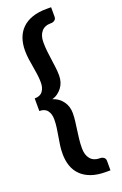

<svg xmlns="http://www.w3.org/2000/svg" viewBox="-175 -823 651 1026"><g transform="rotate(-20 150.0 -310.0)"><path d="M74.5 -205Q74.5 -235.5 60.2 -254.8Q46 -274 14.5 -274V-345.5Q46 -345.5 60.2 -364.8Q74.5 -384 74.5 -414.5Q74.5 -438 71.2 -461.2Q68 -484.5 63.8 -508Q59.5 -531.5 56.2 -555.2Q53 -579 53 -603.5Q53 -641.5 64 -672.8Q75 -704 97.8 -726.5Q120.5 -749 155.2 -761.2Q190 -773.5 237 -773.5H263.5V-718.5Q263.5 -712 260.8 -707.2Q258 -702.5 253.8 -699.5Q249.5 -696.5 245 -695Q240.5 -693.5 237 -693.5H232.5Q197.5 -693.5 179 -671.5Q160.5 -649.5 160.5 -611Q160.5 -583.5 163.5 -558.2Q166.5 -533 169.8 -509.2Q173 -485.5 176 -462.5Q179 -439.5 179 -416Q179 -397 173.8 -380Q168.5 -363 158.2 -349.2Q148 -335.5 133.8 -325Q119.5 -314.5 101.5 -309.5Q119.5 -304 133.8 -293.8Q148 -283.5 158.2 -269.5Q168.5 -255.5 173.8 -238.5Q179 -221.5 179 -203Q179 -179.5 176 -156.5Q173 -133.5 169.8 -109.8Q166.5 -86 163.5 -60.8Q160.5 -35.5 160.5 -8Q160.5 30 179 52Q197.5 74 232.5 74H237Q240.5 74 245 75.5Q249.5 77 253.8 80Q258 83 260.8 88Q263.5 93 263.5 99.5V154H237Q190 154 155.2 141.8Q120.5 129.5 97.8 107.2Q75 85 64 53.8Q53 22.5 53 -15.5Q53 -40 56.2 -63.8Q59.5 -87.5 63.8 -111Q68 -134.5 71.2 -158Q74.5 -181.5 74.5 -205Z"/></g></svg>

Font: LatoHex
Style: Bold
Weight: 700
Designer: Lukasz Dziedzic
Foundry: tyPoland Lukasz Dziedzic
Version: Version 1.104; Western+Polish opensource